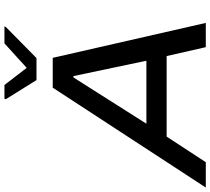

<svg xmlns="http://www.w3.org/2000/svg" viewBox="-85 -884 945 863"><g transform="rotate(-90 387.5 -452.5)"><path d="M-24 0 425 -688H559L716 0H607L567 -176H205L90 0ZM263 -267H546L477 -595H471ZM459 -761 373 -899 375 -905H437L514 -805L624 -905H700L698 -899L558 -761Z"/></g></svg>

Font: Saira Expanded Medium
Style: Italic
Weight: 500
Width: 7
Italic angle: -12°
Designer: Hector Gatti with collaboration of the Omnibus-Type team
Foundry: Omnibus-Type
Version: Version 1.101